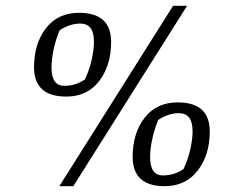

<svg xmlns="http://www.w3.org/2000/svg" viewBox="-20 -631 814 660"><path d="M575 -611H623L232 9H184ZM97 -400Q97 -481 138 -534Q179 -587 252 -587Q362 -587 362 -487Q362 -406 321 -352.5Q280 -299 208 -299Q97 -299 97 -400ZM272 -358Q287 -390 295 -425Q303 -460 303 -488Q303 -550 256 -550Q221 -550 185 -527Q172 -496 164.5 -461.5Q157 -427 157 -399Q157 -336 201 -336Q240 -336 272 -358ZM436 -92Q436 -173 477 -226Q518 -279 591 -279Q701 -279 701 -179Q701 -98 659.5 -44.5Q618 9 546 9Q436 9 436 -92ZM611 -50Q626 -82 634 -117Q642 -152 642 -180Q642 -242 595 -242Q560 -242 524 -219Q511 -188 503.5 -153.5Q496 -119 496 -91Q496 -28 540 -28Q579 -28 611 -50Z"/></svg>

Font: Grenze Light
Style: Italic
Weight: 300
Italic angle: -10°
Designer: Renata Polastri
Foundry: Omnibus-Type
Version: Version 1.002; ttfautohint (v1.8)